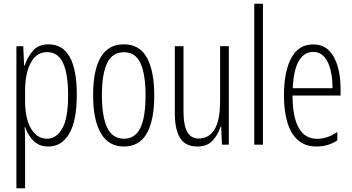

<svg xmlns="http://www.w3.org/2000/svg" viewBox="-20 -780 1899 1035"><path d="M241.2 -541Q394 -541 394 -269.5Q394 -128.4 353 -59.3Q312 9.8 241.2 9.8Q189.5 9.8 159.2 -22Q128.9 -53.7 116.2 -93.8H112.8Q113.8 -80.6 114.5 -62Q115.2 -43.5 115.2 -22.9V234.9H68.4V-530.8H105.5L109.9 -426.3H112.8Q128.9 -474.6 158.4 -507.8Q188 -541 241.2 -541ZM233.9 -499Q176.8 -499 146 -441.9Q115.2 -384.8 115.2 -289.6V-236.3Q115.2 -140.1 147.5 -86.2Q179.7 -32.2 233.9 -32.2Q282.7 -32.2 314.9 -86.2Q347.2 -140.1 347.2 -269Q347.2 -380.4 320.1 -439.7Q293 -499 233.9 -499Z M811.5 -266.1Q811.5 -131.3 771.2 -60.8Q731 9.8 647.9 9.8Q565.9 9.8 523.9 -61.5Q481.9 -132.8 481.9 -267.1Q481.9 -400.4 522.5 -470.7Q563 -541 647.5 -541Q732.4 -541 772 -469Q811.5 -397 811.5 -266.1ZM529.3 -267.1Q529.3 -151.9 557.9 -92Q586.4 -32.2 648.4 -32.2Q708 -32.2 736.3 -89.8Q764.6 -147.5 764.6 -266.6Q764.6 -377 738 -437.7Q711.4 -498.5 647.5 -498.5Q585 -498.5 557.1 -439.2Q529.3 -379.9 529.3 -267.1Z M1213.4 -530.8V0H1176.3L1172.4 -96.7H1168.9Q1155.8 -55.2 1126.7 -22.7Q1097.7 9.8 1043.5 9.8Q979.5 9.8 950.9 -36.1Q922.4 -82 922.4 -169.4V-530.8H969.2V-180.2Q969.2 -103.5 989.7 -68.4Q1010.3 -33.2 1050.3 -33.2Q1106.9 -33.2 1136.7 -82.8Q1166.5 -132.3 1166.5 -236.8V-530.8Z M1397.5 0H1350.6V-759.8H1397.5Z M1668 -540.5Q1721.2 -540.5 1753.7 -507.3Q1786.1 -474.1 1801 -420.2Q1815.9 -366.2 1815.9 -303.7V-265.1H1557.1Q1557.1 -150.4 1590.1 -91.1Q1623 -31.7 1689.9 -31.7Q1745.1 -31.7 1798.3 -68.4V-22.9Q1774.4 -7.3 1746.6 1.2Q1718.8 9.8 1686.5 9.8Q1625 9.8 1586.2 -24.4Q1547.4 -58.6 1529.1 -120.4Q1510.7 -182.1 1510.7 -264.6Q1510.7 -393.1 1549.8 -466.8Q1588.9 -540.5 1668 -540.5ZM1668 -500Q1619.6 -500 1591.1 -451.9Q1562.5 -403.8 1558.1 -304.7H1772.5Q1772.5 -357.4 1762 -401.9Q1751.5 -446.3 1728.3 -473.1Q1705.1 -500 1668 -500Z"/></svg>

Font: Open Sans Condensed Light
Style: Regular
Weight: 300
Width: 3
Designer: Monotype Design Team
Foundry: Monotype Imaging Inc.
Version: Version 3.003; ttfautohint (v1.8.4)